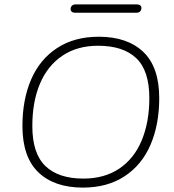

<svg xmlns="http://www.w3.org/2000/svg" viewBox="-20 -845 791 873"><path d="M82 -272Q82 -392 121.5 -483.5Q161 -575 239.5 -626.5Q318 -678 429 -678Q559 -678 631.5 -609Q704 -540 704 -399Q704 -279 664.5 -187Q625 -95 546.5 -43.5Q468 8 357 8Q227 8 154.5 -61.5Q82 -131 82 -272ZM659 -399Q659 -524 599.5 -580.5Q540 -637 426 -637Q331 -637 263.5 -591.5Q196 -546 161.5 -464Q127 -382 127 -272Q127 -147 186.5 -90Q246 -33 359 -33Q455 -33 522.5 -78.5Q590 -124 624.5 -207Q659 -290 659 -399ZM301 -803Q301 -813 307 -819Q313 -825 324 -825H602Q612 -825 617.5 -820.5Q623 -816 623 -809Q623 -799 617 -793Q611 -787 600 -787H322Q312 -787 306.5 -791.5Q301 -796 301 -803Z"/></svg>

Font: SN Pro Thin
Style: Italic
Weight: 200
Italic angle: -9°
Designer: Tobias Whetton
Foundry: Supernotes
Version: Version 1.003;Glyphs 3.3 (3324)